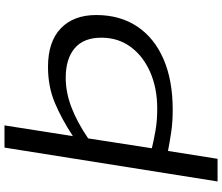

<svg xmlns="http://www.w3.org/2000/svg" viewBox="-87 -693 990 856"><g transform="rotate(-90 408.0 -265.0)"><path d="M27 210 178 -740H277L229 -435Q305 -485 377.5 -515.5Q450 -546 538 -546Q650 -546 709.5 -489Q769 -432 769 -331Q769 -225 718 -148.5Q667 -72 572.5 -31Q478 10 347 10Q291 10 245 3Q199 -4 163 -11L128 210ZM352 -59Q442 -59 513.5 -90Q585 -121 626.5 -177Q668 -233 668 -308Q668 -387 621 -427Q574 -467 489 -467Q424 -467 357.5 -441.5Q291 -416 219 -367L175 -83Q208 -75 252.5 -67Q297 -59 352 -59Z"/></g></svg>

Font: Georama ExtraExtended
Style: Italic
Weight: 400
Width: 8
Italic angle: -9°
Designer: Jean-Baptiste Levee
Foundry: Production Type
Version: Version 1.000